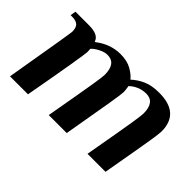

<svg xmlns="http://www.w3.org/2000/svg" viewBox="-77 -730 981 981"><g transform="rotate(45 413.5 -240.0)"><path d="M78 -272Q96 -380 96 -386Q96 -414 83.5 -427Q71 -440 40 -440H30L35 -470H134Q201 -470 213 -432H217Q279 -480 351 -480Q400 -480 432 -461.5Q464 -443 479 -423Q507 -449 542.5 -464.5Q578 -480 631 -480Q779 -480 779 -348Q779 -333 769.5 -273.5Q760 -214 722 0H592Q630 -214 639.5 -274Q649 -334 649 -348Q649 -430 587 -430Q560 -430 535.5 -419.5Q511 -409 495 -392L497 -383Q500 -362 500 -354Q500 -341 487.5 -264.5Q475 -188 442 0H312Q350 -214 359.5 -274Q369 -334 369 -348Q369 -430 307 -430Q286 -430 261.5 -417.5Q237 -405 223 -390V-385Q223 -383 223.5 -380Q224 -377 224 -370Q224 -341 162 0H32Q73 -242 78 -272Z"/></g></svg>

Font: Philosopher
Style: Bold Italic
Weight: 700
Italic angle: -10°
Designer: Jovanny Lemonad
Foundry: Jovanny Lemonad
Version: Version 2.000